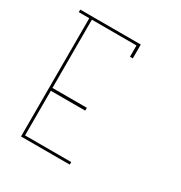

<svg xmlns="http://www.w3.org/2000/svg" viewBox="-118 -927 596 633"><g transform="rotate(30 179.5 -611.0)"><path d="M58.6 -571.3Q102.5 -571.3 189.5 -571.3Q189.5 -567.4 189.5 -560.5Q145.5 -560.5 58.6 -560.5Q58.6 -564.5 58.6 -571.3ZM58.6 -831.1Q55.7 -831.1 48.8 -831.1Q48.8 -805.7 48.8 -776.4Q48.8 -630.9 48.8 -380.9Q52.7 -380.9 58.6 -380.9Q58.6 -380.9 58.6 -380.9Q117.2 -380.9 234.4 -380.9Q234.4 -384.8 234.4 -390.6Q175.8 -390.6 58.6 -390.6Q58.6 -538.1 58.6 -831.1ZM234.4 -840.8Q234.4 -840.8 234.4 -840.8Q159.2 -840.8 8.8 -840.8Q8.8 -837.9 8.8 -831.1Q82 -831.1 228.5 -831.1Q228.5 -816.4 228.5 -788.1Q232.4 -788.1 239.3 -788.1Q239.3 -805.7 239.3 -840.8Q237.3 -840.8 234.4 -840.8Z"/></g></svg>

Font: Reach
Style: Line
Weight: 400
Designer: Billy Harris
Version: Reach Line